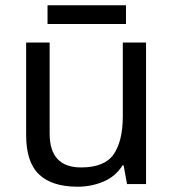

<svg xmlns="http://www.w3.org/2000/svg" viewBox="-20 -697 658 727"><path d="M533 -536V0H461L448 -71H444Q418 -29 372 -9.5Q326 10 274 10Q177 10 128 -36.5Q79 -83 79 -185V-536H168V-191Q168 -63 287 -63Q376 -63 410.5 -113Q445 -163 445 -257V-536ZM457 -677V-606H160V-677Z"/></svg>

Font: Noto Sans Multani
Style: Regular
Weight: 400
Designer: Monotype Design Team
Foundry: Monotype Imaging Inc.
Version: Version 2.002; ttfautohint (v1.8.4.7-5d5b)